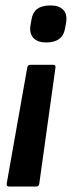

<svg xmlns="http://www.w3.org/2000/svg" viewBox="-20 -523 263 703"><path d="M175.8 -285.7Q184.4 -285.7 183 -274.7L123.9 148.9Q122.5 159.9 113.6 159.9H12.6Q3.2 159.9 4.6 148.9L79.6 -274.7Q81 -285.7 91 -285.7ZM165.2 -503.1Q195.5 -503.1 211 -487.7Q226.6 -472.2 222.4 -442.7L219 -423.4Q214.8 -394 197.2 -380.8Q179.5 -367.5 149.2 -367.5Q117.9 -367.5 102.5 -383.8Q87.2 -400 91.4 -429.3L94.8 -448.7Q99 -477.6 116.4 -490.4Q133.9 -503.1 165.2 -503.1Z"/></svg>

Font: Sofia Sans Condensed
Style: Italic
Weight: 400
Italic angle: -9°
Designer: Botio Nikoltchev, Ani Petrova
Foundry: lettersoup
Version: Version 4.101